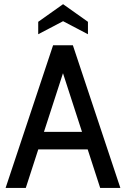

<svg xmlns="http://www.w3.org/2000/svg" viewBox="-20 -922 618 942"><path d="M426.5 -189H151.5V-275H426.5ZM274.5 -607.5H303.5L106.5 0H7.5L240.5 -700H337.5L570.5 0H471.5ZM167.5 -754V-815L289.5 -901.5L411.5 -815V-754L289.5 -818Z"/></svg>

Font: Cabin
Style: Regular
Weight: 400
Width: 4
Designer: Pablo Impallari
Foundry: Pablo Impallari. http://www.impallari.com Igino Marini. http://www.ikern.com
Version: Version 3.001